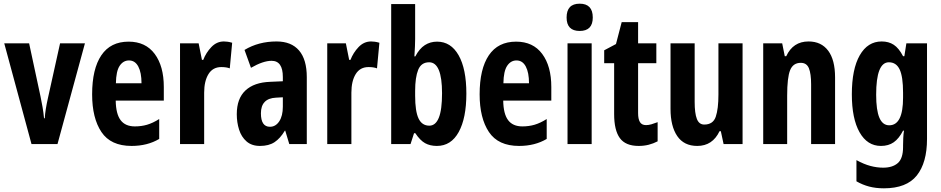

<svg xmlns="http://www.w3.org/2000/svg" viewBox="-20 -782 5107 1042"><path d="M151 0 3 -547H138L200 -258Q206 -229 211 -200.5Q216 -172 219 -140H223Q224 -162 228.5 -190Q233 -218 240 -249L306 -547H441L292 0Z M678 -556Q770 -556 819.5 -489.5Q869 -423 869 -310V-236H608Q609 -164 634.5 -130Q660 -96 712 -96Q747 -96 778 -105Q809 -114 844 -136V-28Q780 10 694 10Q581 10 530.5 -65.5Q480 -141 480 -270Q480 -408 530 -482Q580 -556 678 -556ZM680 -454Q649 -454 629.5 -425Q610 -396 609 -330H748Q748 -388 730.5 -421Q713 -454 680 -454Z M1195 -557Q1205 -557 1215.5 -555.5Q1226 -554 1240 -550L1227 -411Q1209 -418 1181 -418Q1135 -418 1111.5 -380Q1088 -342 1088 -279V0H957V-547H1058L1076 -457H1083Q1098 -496 1127 -526.5Q1156 -557 1195 -557Z M1481 -557Q1561 -557 1603 -508Q1645 -459 1645 -363V0H1550L1528 -73H1526Q1501 -31 1470 -10.5Q1439 10 1391 10Q1346 10 1318 -14.5Q1290 -39 1277.5 -78.5Q1265 -118 1265 -162Q1265 -247 1312 -291Q1359 -335 1447 -338L1515 -341V-364Q1515 -452 1454 -452Q1408 -452 1342 -414L1307 -511Q1383 -557 1481 -557ZM1478 -252Q1396 -248 1396 -167Q1396 -94 1445 -94Q1476 -94 1495.5 -123.5Q1515 -153 1515 -203V-254Z M1994 -557Q2004 -557 2014.5 -555.5Q2025 -554 2039 -550L2026 -411Q2008 -418 1980 -418Q1934 -418 1910.5 -380Q1887 -342 1887 -279V0H1756V-547H1857L1875 -457H1882Q1897 -496 1926 -526.5Q1955 -557 1994 -557Z M2233 -570Q2233 -555 2232 -531Q2231 -507 2229 -476H2234Q2256 -518 2285.5 -537Q2315 -556 2352 -556Q2427 -556 2469 -482Q2511 -408 2511 -274Q2511 -141 2469.5 -65.5Q2428 10 2351 10Q2314 10 2287 -5Q2260 -20 2234 -59H2227L2208 0H2103V-760H2233ZM2309 -444Q2266 -444 2249.5 -403Q2233 -362 2233 -289V-262Q2233 -178 2251.5 -139Q2270 -100 2310 -100Q2344 -100 2361.5 -143Q2379 -186 2379 -276Q2379 -444 2309 -444Z M2781 -556Q2873 -556 2922.5 -489.5Q2972 -423 2972 -310V-236H2711Q2712 -164 2737.5 -130Q2763 -96 2815 -96Q2850 -96 2881 -105Q2912 -114 2947 -136V-28Q2883 10 2797 10Q2684 10 2633.5 -65.5Q2583 -141 2583 -270Q2583 -408 2633 -482Q2683 -556 2781 -556ZM2783 -454Q2752 -454 2732.5 -425Q2713 -396 2712 -330H2851Q2851 -388 2833.5 -421Q2816 -454 2783 -454Z M3126 -762Q3197 -762 3197 -687Q3197 -614 3126 -614Q3055 -614 3055 -687Q3055 -762 3126 -762ZM3191 -547V0H3060V-547Z M3486 -103Q3500 -103 3515.5 -107.5Q3531 -112 3549 -119V-15Q3526 -3 3500.5 3.5Q3475 10 3446 10Q3375 10 3344 -32.5Q3313 -75 3313 -163V-439H3259V-509L3323 -543L3354 -662H3443V-547H3542V-439H3443V-168Q3443 -136 3453 -119.5Q3463 -103 3486 -103Z M4010 -547V0H3907L3892 -70H3885Q3847 10 3764 10Q3692 10 3655.5 -43.5Q3619 -97 3619 -191V-547H3750V-229Q3750 -167 3762 -136.5Q3774 -106 3802 -106Q3850 -106 3864.5 -148.5Q3879 -191 3879 -269V-547Z M4368 -557Q4437 -557 4474.5 -507Q4512 -457 4512 -362V0H4382V-324Q4382 -382 4370 -411.5Q4358 -441 4326 -441Q4284 -441 4268 -401Q4252 -361 4252 -263V0H4122V-547H4225L4239 -477H4247Q4284 -557 4368 -557Z M4765 -557Q4803 -557 4830.5 -539Q4858 -521 4881 -477H4888L4899 -547H5011V-28Q5011 101 4955.5 170.5Q4900 240 4777 240Q4733 240 4697 230.5Q4661 221 4628 202V87Q4668 109 4703.5 118.5Q4739 128 4773 128Q4824 128 4852.5 103Q4881 78 4881 16V7Q4881 -10 4882 -32Q4883 -54 4886 -73H4881Q4859 -30 4830.5 -10Q4802 10 4761 10Q4687 10 4645 -64Q4603 -138 4603 -270Q4603 -407 4646 -482Q4689 -557 4765 -557ZM4804 -444Q4735 -444 4735 -268Q4735 -184 4752.5 -143Q4770 -102 4806 -102Q4881 -102 4881 -252V-279Q4881 -366 4862.5 -405Q4844 -444 4804 -444Z"/></svg>

Font: Noto Sans Lao ExtraCondensed
Style: Bold
Weight: 700
Width: 2
Designer: Monotype Design Team
Foundry: Monotype Imaging Inc.
Version: Version 2.003; ttfautohint (v1.8.4.7-5d5b)